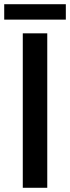

<svg xmlns="http://www.w3.org/2000/svg" viewBox="-39 -890 332 910"><path d="M69 0V-732H185V0ZM-19 -797V-870H273V-797Z"/></svg>

Font: Exo
Style: DemiBold
Weight: 600
Designer: Natanael Gama
Version: Version 1.00